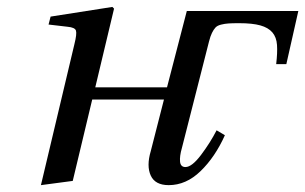

<svg xmlns="http://www.w3.org/2000/svg" viewBox="-20 -522 881 554"><path d="M98.1 12.2 194.8 -395Q202.1 -424.3 199.2 -433.6Q196.3 -442.9 174.8 -444.8L120.1 -451.2L126 -474.1L304.2 -502L309.1 -497.1L254.9 -270H461.9L519 -490.2H840.8L806.2 -336.9H776.9Q780.8 -369.6 779.3 -392.1Q777.8 -414.6 765.9 -428.5Q753.9 -442.4 731.2 -448.7Q708.5 -455.1 669.9 -455.1Q649.4 -455.1 638.9 -454.3Q628.4 -453.6 617.7 -450.9Q606.9 -448.2 601.6 -442.4Q596.2 -436.5 591.6 -427Q586.9 -417.5 583 -401.9L504.9 -95.2Q498 -71.3 499.5 -55.7Q501 -40 515.1 -40Q533.7 -40 560.1 -75Q586.4 -109.9 605 -146L628.9 -131.8Q600.6 -68.8 558.8 -28.3Q517.1 12.2 466.8 12.2Q427.7 12.2 415 -15.4Q402.3 -43 415 -85.9L453.1 -234.9H246.1L189.9 0Z"/></svg>

Font: Linguistics Pro
Style: Italic
Weight: 400
Italic angle: -12°
Designer: Stefan Peev, Context Ltd
Foundry: Stefan Peev, Context Ltd
Version: Version 001.000